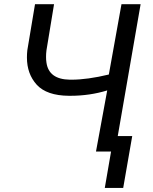

<svg xmlns="http://www.w3.org/2000/svg" viewBox="-20 -731 740 926"><path d="M565.9 -710.9 504.9 -371.6C436 -355 376 -346.7 325.2 -346.7C322.3 -346.7 319.8 -346.7 316.9 -346.7C249.5 -347.7 211.9 -375 204.1 -428.7C202.6 -437.5 202.1 -446.8 202.1 -456.5C202.1 -466.3 202.6 -477.1 204.1 -488.3L240.7 -710.9H148.9L111.8 -488.8C110.4 -476.6 109.9 -464.8 109.9 -453.6C109.9 -400.9 125.5 -357.4 157.2 -322.3C189 -287.6 240.7 -269.5 312.5 -269C314.9 -269 316.9 -269 319.3 -269C382.3 -269 441.4 -277.8 497.1 -294.9L442.9 0H515.6L485.4 175.3H574.2L617.7 -74.7H547.9L658.2 -710.9Z"/></svg>

Font: Roboto
Style: Italic
Weight: 400
Italic angle: -12°
Designer: Google
Version: Version 2.137; 2017